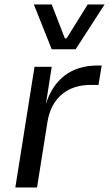

<svg xmlns="http://www.w3.org/2000/svg" viewBox="-20 -830 483 850"><path d="M314.9 -611.8H209L129.9 -810.1H209L267.1 -660.2H274.9L368.2 -810.1H442.9ZM144 0H47.9L132.8 -534.2H209L183.1 -369.1Q208.5 -451.2 266.4 -495.6Q324.2 -540 412.1 -540H430.2L416 -454.1H381.8Q302.7 -454.1 252.7 -411.1Q202.6 -368.2 189.9 -289.1Z"/></svg>

Font: Sora Italic
Style: Regular
Weight: 400
Designer: Jonathan Barnbrook, Julián Moncada
Foundry: Barnbrook Fonts
Version: Version 2.000